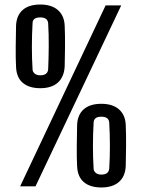

<svg xmlns="http://www.w3.org/2000/svg" viewBox="-20 -824 627 849"><path d="M158 -434Q109 -434 81 -457.5Q53 -481 51 -528Q49 -565 49.5 -616.5Q50 -668 51 -711Q53 -756 80.5 -780Q108 -804 158 -804Q208 -804 236 -779.5Q264 -755 266 -711Q268 -668 267.5 -616.5Q267 -565 266 -529Q263 -483 235.5 -458.5Q208 -434 158 -434ZM69 0 447 -800H516L137 0ZM158 -491Q191 -491 193 -518Q195 -563 195.5 -617Q196 -671 193 -721Q191 -747 158 -747Q124 -747 124 -721Q121 -671 121 -617Q121 -563 124 -517Q124 -507 133 -499Q142 -491 158 -491ZM428 5Q379 5 351 -18.5Q323 -42 321 -89Q319 -126 319.5 -177.5Q320 -229 321 -272Q323 -317 350.5 -341Q378 -365 428 -365Q478 -365 506 -340.5Q534 -316 536 -272Q538 -229 537.5 -177.5Q537 -126 536 -90Q534 -44 506 -19.5Q478 5 428 5ZM428 -52Q461 -52 463 -79Q466 -124 466 -178Q466 -232 463 -282Q461 -308 428 -308Q395 -308 394 -282Q391 -232 391 -178Q391 -124 394 -78Q394 -68 403 -60Q412 -52 428 -52Z"/></svg>

Font: Big Shoulders Text SemiBold
Style: Regular
Weight: 600
Designer: Patric King
Foundry: XO Type Co
Version: Version 1.000; ttfautohint (v1.8.2)